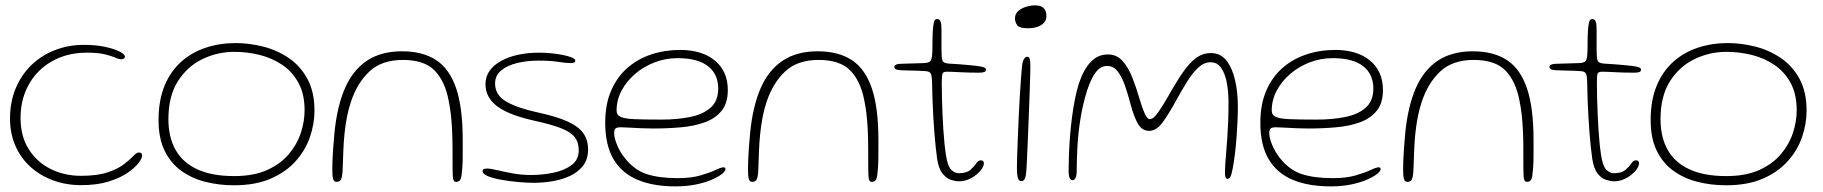

<svg xmlns="http://www.w3.org/2000/svg" viewBox="-20 -652 6648 700"><path d="M276 23Q220.5 23 173.2 5.5Q126 -12 90.8 -44Q55.5 -76 36 -120.8Q16.5 -165.5 16.5 -220Q16.5 -279.5 36.8 -328.8Q57 -378 93.5 -413.8Q130 -449.5 179.5 -469Q229 -488.5 287 -488.5Q329.5 -488.5 363 -481.2Q396.5 -474 416 -464Q435.5 -454 435.5 -445.5Q435.5 -443 433.8 -440.8Q432 -438.5 429 -437.2Q426 -436 422 -436Q413.5 -436 400 -442Q386.5 -448 362.2 -454Q338 -460 297 -460Q243 -460 198.8 -442.5Q154.5 -425 122.2 -393Q90 -361 72.5 -317.5Q55 -274 55 -221.5Q55 -155 84.8 -108Q114.5 -61 164.5 -36Q214.5 -11 275 -11Q335 -11 372.8 -23.8Q410.5 -36.5 432.2 -53.5Q454 -70.5 466 -83.2Q478 -96 486.5 -96Q492 -96 494.2 -94Q496.5 -92 497.2 -89.2Q498 -86.5 498 -84Q498 -75 484.8 -57.5Q471.5 -40 444.5 -21.5Q417.5 -3 375.5 10Q333.5 23 276 23Z M833 23.5Q778.5 23.5 729 11Q679.5 -1.5 641 -29.2Q602.5 -57 580.2 -102.5Q558 -148 558 -214Q558 -286.5 580 -339.5Q602 -392.5 640.8 -427Q679.5 -461.5 730.5 -478.2Q781.5 -495 839 -495Q887.5 -495 938 -482.5Q988.5 -470 1031.2 -441.5Q1074 -413 1100.2 -365.5Q1126.5 -318 1126.5 -248.5Q1126.5 -200 1109.8 -151.8Q1093 -103.5 1057.5 -64Q1022 -24.5 966.5 -0.5Q911 23.5 833 23.5ZM834 -10Q904.5 -10 953.5 -32Q1002.5 -54 1032.8 -89.8Q1063 -125.5 1076.8 -167.5Q1090.5 -209.5 1090.5 -250Q1090.5 -309 1068.2 -349.8Q1046 -390.5 1009 -415.5Q972 -440.5 926.5 -451.8Q881 -463 834 -463Q773 -463 718 -436.5Q663 -410 628.5 -355.8Q594 -301.5 594 -217.5Q594 -151 620.8 -104.5Q647.5 -58 700.8 -34Q754 -10 834 -10Z M1207 11Q1197.5 11 1194.5 0.2Q1191.5 -10.5 1191.5 -34.5Q1191.5 -49 1192.2 -68.2Q1193 -87.5 1194.8 -112.8Q1196.5 -138 1199.5 -169Q1209 -264.5 1237.8 -330.5Q1266.5 -396.5 1318 -430.8Q1369.5 -465 1445.5 -465Q1521 -465 1570 -433Q1619 -401 1643 -330.2Q1667 -259.5 1667 -142.5Q1667 -119.5 1667 -100.5Q1667 -81.5 1666.8 -66.5Q1666.5 -51.5 1665.5 -40Q1663.5 -10 1659.5 0.5Q1655.5 11 1643 11Q1637 11 1634.2 6Q1631.5 1 1630.8 -9.8Q1630 -20.5 1630 -37.5Q1630 -84 1629.8 -119Q1629.5 -154 1628 -181.8Q1626.5 -209.5 1623.8 -234.5Q1621 -259.5 1615.5 -286.5Q1602 -356.5 1564.5 -395Q1527 -433.5 1449 -433.5Q1372 -433.5 1327.2 -391.8Q1282.5 -350 1259.5 -281Q1250 -252.5 1244.5 -223.2Q1239 -194 1236 -164.2Q1233 -134.5 1231.8 -103.5Q1230.5 -72.5 1229.5 -40.5Q1229 -19 1226.5 -7.8Q1224 3.5 1219.5 7.2Q1215 11 1207 11Z M1925.5 14.5Q1903 14.5 1870.8 11.8Q1838.5 9 1807.8 3.5Q1777 -2 1758 -10Q1749.5 -14 1744.5 -18.2Q1739.5 -22.5 1739.5 -27.5Q1739.5 -34 1744 -35.8Q1748.5 -37.5 1756.5 -37.5Q1768 -37.5 1792.2 -31.8Q1816.5 -26 1848.8 -20Q1881 -14 1915.5 -14Q1957 -14 1997.2 -22.2Q2037.5 -30.5 2063.8 -50Q2090 -69.5 2090 -103.5Q2090 -133.5 2074.8 -152.5Q2059.5 -171.5 2023.8 -185.2Q1988 -199 1925.5 -212.5Q1867.5 -225.5 1828.5 -243.5Q1789.5 -261.5 1769.8 -286.8Q1750 -312 1750 -345.5Q1750 -373 1765.2 -394.2Q1780.5 -415.5 1807.5 -430.2Q1834.5 -445 1869.8 -452.5Q1905 -460 1945.5 -460Q1966.5 -460 1989.5 -457.8Q2012.5 -455.5 2032.5 -451.5Q2052.5 -447.5 2065 -442.2Q2077.5 -437 2077.5 -431Q2077.5 -428 2075.8 -426Q2074 -424 2070.2 -423Q2066.5 -422 2060 -422Q2043.5 -422 2015 -426.5Q1986.5 -431 1942.5 -431Q1901.5 -431 1865.5 -422.2Q1829.5 -413.5 1807.2 -395.2Q1785 -377 1785 -347.5Q1785 -304.5 1826.8 -281Q1868.5 -257.5 1943 -241.5Q2010 -227 2049.5 -209Q2089 -191 2106.5 -166.5Q2124 -142 2124 -107.5Q2124 -72 2106.2 -48.5Q2088.5 -25 2059.5 -11.2Q2030.5 2.5 1995.5 8.5Q1960.5 14.5 1925.5 14.5Z M2442.5 27.5Q2361 27.5 2303.8 3.2Q2246.5 -21 2216.5 -72.2Q2186.5 -123.5 2186.5 -204.5Q2186.5 -271.5 2208 -321.2Q2229.5 -371 2267 -404Q2304.5 -437 2354.2 -453.5Q2404 -470 2460 -470Q2498.5 -470 2530.2 -460.5Q2562 -451 2585.2 -432.2Q2608.5 -413.5 2621 -386.2Q2633.5 -359 2633.5 -323.5Q2633.5 -276 2610.8 -248Q2588 -220 2549.2 -206Q2510.5 -192 2462 -187.8Q2413.5 -183.5 2362 -183.5Q2343 -183.5 2318.2 -184.5Q2293.5 -185.5 2272.5 -186.8Q2251.5 -188 2243.5 -188Q2229 -188 2224 -183.5Q2219 -179 2219 -167Q2219 -150.5 2228.8 -125.8Q2238.5 -101 2256.5 -77.5Q2291.5 -32.5 2337 -17.5Q2382.5 -2.5 2451 -2.5Q2500 -2.5 2534 -12.5Q2568 -22.5 2588.5 -32.2Q2609 -42 2618 -42Q2622 -42 2623.5 -40.2Q2625 -38.5 2625 -34.5Q2625 -28.5 2612.5 -18.2Q2600 -8 2576.5 2.5Q2553 13 2519.2 20.2Q2485.5 27.5 2442.5 27.5ZM2391.5 -216Q2449.5 -216 2496.2 -225.5Q2543 -235 2570.8 -259.5Q2598.5 -284 2598.5 -329Q2598.5 -381.5 2561.2 -410.8Q2524 -440 2450 -440Q2407 -440 2367 -424.8Q2327 -409.5 2295.8 -382.8Q2264.5 -356 2246.2 -321.8Q2228 -287.5 2228 -249Q2228 -232.5 2243 -225.8Q2258 -219 2293.8 -217.5Q2329.5 -216 2391.5 -216Z M2722.5 11Q2713 11 2710 0.2Q2707 -10.5 2707 -34.5Q2707 -49 2707.8 -68.2Q2708.5 -87.5 2710.2 -112.8Q2712 -138 2715 -169Q2724.5 -264.5 2753.2 -330.5Q2782 -396.5 2833.5 -430.8Q2885 -465 2961 -465Q3036.5 -465 3085.5 -433Q3134.5 -401 3158.5 -330.2Q3182.5 -259.5 3182.5 -142.5Q3182.5 -119.5 3182.5 -100.5Q3182.5 -81.5 3182.2 -66.5Q3182 -51.5 3181 -40Q3179 -10 3175 0.5Q3171 11 3158.5 11Q3152.5 11 3149.8 6Q3147 1 3146.2 -9.8Q3145.5 -20.5 3145.5 -37.5Q3145.5 -84 3145.2 -119Q3145 -154 3143.5 -181.8Q3142 -209.5 3139.2 -234.5Q3136.5 -259.5 3131 -286.5Q3117.5 -356.5 3080 -395Q3042.5 -433.5 2964.5 -433.5Q2887.5 -433.5 2842.8 -391.8Q2798 -350 2775 -281Q2765.5 -252.5 2760 -223.2Q2754.5 -194 2751.5 -164.2Q2748.5 -134.5 2747.2 -103.5Q2746 -72.5 2745 -40.5Q2744.5 -19 2742 -7.8Q2739.5 3.5 2735 7.2Q2730.5 11 2722.5 11Z M3476 9Q3464.5 9 3447.8 4Q3431 -1 3416.5 -18.8Q3402 -36.5 3396.5 -74Q3394 -91.5 3391.5 -114.8Q3389 -138 3386.8 -165.8Q3384.5 -193.5 3382.8 -224.2Q3381 -255 3379.8 -287.8Q3378.5 -320.5 3378 -354Q3377.5 -376.5 3373.2 -384Q3369 -391.5 3356 -392.5Q3347 -393.5 3329.2 -394Q3311.5 -394.5 3293 -395Q3274.5 -395.5 3262.5 -396Q3250 -397 3245.2 -400Q3240.5 -403 3240.5 -409Q3240.5 -412 3243.2 -414.2Q3246 -416.5 3252 -418Q3258 -419.5 3267.5 -419.5Q3298.5 -420.5 3316 -421Q3333.5 -421.5 3349.5 -422Q3367 -423 3372.2 -429.5Q3377.5 -436 3378.5 -454Q3379.5 -464.5 3379.5 -480.8Q3379.5 -497 3379.8 -513.8Q3380 -530.5 3381 -542Q3382.5 -561 3385.2 -571.8Q3388 -582.5 3396 -582.5Q3403.5 -582.5 3407 -577.5Q3410.5 -572.5 3411.5 -562.8Q3412.5 -553 3412.5 -538.5Q3412.5 -519.5 3412.5 -504.8Q3412.5 -490 3412.5 -478.8Q3412.5 -467.5 3412.8 -459Q3413 -450.5 3413.5 -444Q3414.5 -430 3420.2 -425.5Q3426 -421 3441.5 -420Q3455.5 -419.5 3476 -417.8Q3496.5 -416 3515.2 -414.5Q3534 -413 3543 -411.5Q3559 -409.5 3566.8 -406.5Q3574.5 -403.5 3574.5 -398Q3574.5 -392 3568.5 -389.5Q3562.5 -387 3549 -387Q3510 -387 3479 -388.8Q3448 -390.5 3432.5 -390.5Q3420 -390.5 3416.8 -384.8Q3413.5 -379 3413.5 -351Q3413.5 -323.5 3414.2 -294.5Q3415 -265.5 3416.2 -236.5Q3417.5 -207.5 3419.2 -180Q3421 -152.5 3423.5 -128.2Q3426 -104 3429 -85Q3435.5 -44.5 3448.5 -32.5Q3461.5 -20.5 3475.5 -20.5Q3503.5 -20.5 3517.2 -32.2Q3531 -44 3538.8 -55.8Q3546.5 -67.5 3556 -67.5Q3561.5 -67.5 3564.2 -64.8Q3567 -62 3567 -56.5Q3567 -47.5 3559.5 -36.2Q3552 -25 3539.2 -14.8Q3526.5 -4.5 3510.2 2.2Q3494 9 3476 9Z M3703 8.5Q3699 8.5 3695.2 4.8Q3691.5 1 3689.5 -9.5Q3687.5 -20 3687.5 -39.5Q3687.5 -57.5 3688.5 -87.5Q3689.5 -117.5 3691 -154.2Q3692.5 -191 3694.2 -229.8Q3696 -268.5 3698.2 -304.2Q3700.5 -340 3702.5 -367.8Q3704.5 -395.5 3706 -410Q3708.5 -429.5 3713.5 -437.2Q3718.5 -445 3725 -445Q3732 -445 3734.2 -437.8Q3736.5 -430.5 3736.5 -412Q3736.5 -400 3735.8 -370.5Q3735 -341 3733.5 -301.8Q3732 -262.5 3730.5 -220.2Q3729 -178 3727.2 -139Q3725.5 -100 3724.2 -71.2Q3723 -42.5 3722 -31Q3720 -6 3715.5 1.2Q3711 8.5 3703 8.5ZM3728.5 -549Q3696.5 -549 3688.5 -560.2Q3680.5 -571.5 3680.5 -585Q3680.5 -601.5 3692.5 -612Q3704.5 -622.5 3721.8 -627.5Q3739 -632.5 3754.5 -632.5Q3766.5 -632.5 3775.8 -628.5Q3785 -624.5 3790 -615.8Q3795 -607 3795 -593Q3795 -578.5 3786 -568.8Q3777 -559 3761.8 -554Q3746.5 -549 3728.5 -549Z M3890 5Q3887 5 3883.8 2.5Q3880.5 0 3878.2 -7.5Q3876 -15 3876 -30Q3876 -57 3877.2 -89.2Q3878.5 -121.5 3881.2 -156.2Q3884 -191 3888.5 -225.5Q3893 -260 3899.2 -291.5Q3905.5 -323 3914 -349Q3929.5 -396.5 3955.5 -425Q3981.5 -453.5 4019.5 -453.5Q4051 -453.5 4072 -430.5Q4093 -407.5 4108 -369.8Q4123 -332 4135.5 -288.5Q4143.5 -261 4153 -239.2Q4162.5 -217.5 4172 -217.5Q4185 -217.5 4203 -243.2Q4221 -269 4239 -301Q4268.5 -353.5 4292.8 -388.5Q4317 -423.5 4341.2 -441Q4365.5 -458.5 4395 -458.5Q4430 -458.5 4451.5 -431Q4473 -403.5 4483 -359.2Q4493 -315 4493 -265Q4493 -239.5 4491.8 -210.2Q4490.5 -181 4488.2 -150.8Q4486 -120.5 4482.5 -92Q4479 -63.5 4474.5 -39Q4470 -14.5 4465.5 -7.2Q4461 0 4455 0Q4450.5 0 4448.2 -5.8Q4446 -11.5 4446 -22.5Q4446 -36 4447.2 -54.8Q4448.5 -73.5 4450.5 -97Q4452.5 -120.5 4454.5 -148.8Q4456.5 -177 4457.8 -210Q4459 -243 4459 -280.5Q4459 -314.5 4453.2 -347.8Q4447.5 -381 4433.2 -403Q4419 -425 4393.5 -425Q4370 -425 4349.2 -406Q4328.5 -387 4308.8 -355.5Q4289 -324 4268.5 -286.5Q4240 -234.5 4218 -204.8Q4196 -175 4169.5 -175Q4144.5 -175 4129.8 -199Q4115 -223 4102 -271.5Q4092.5 -308 4081.5 -339.8Q4070.5 -371.5 4055 -391.5Q4039.5 -411.5 4016 -411.5Q3993 -411.5 3975.5 -389.2Q3958 -367 3943.5 -322.5Q3927 -270 3918.8 -216.8Q3910.5 -163.5 3908 -115.5Q3905.5 -67.5 3905.5 -29.5Q3905.5 -12.5 3901.5 -3.8Q3897.5 5 3890 5Z M4831 27.5Q4749.5 27.5 4692.2 3.2Q4635 -21 4605 -72.2Q4575 -123.5 4575 -204.5Q4575 -271.5 4596.5 -321.2Q4618 -371 4655.5 -404Q4693 -437 4742.8 -453.5Q4792.5 -470 4848.5 -470Q4887 -470 4918.8 -460.5Q4950.5 -451 4973.8 -432.2Q4997 -413.5 5009.5 -386.2Q5022 -359 5022 -323.5Q5022 -276 4999.2 -248Q4976.5 -220 4937.8 -206Q4899 -192 4850.5 -187.8Q4802 -183.5 4750.5 -183.5Q4731.5 -183.5 4706.8 -184.5Q4682 -185.5 4661 -186.8Q4640 -188 4632 -188Q4617.5 -188 4612.5 -183.5Q4607.5 -179 4607.5 -167Q4607.5 -150.5 4617.2 -125.8Q4627 -101 4645 -77.5Q4680 -32.5 4725.5 -17.5Q4771 -2.5 4839.5 -2.5Q4888.5 -2.5 4922.5 -12.5Q4956.5 -22.5 4977 -32.2Q4997.5 -42 5006.5 -42Q5010.5 -42 5012 -40.2Q5013.5 -38.5 5013.5 -34.5Q5013.5 -28.5 5001 -18.2Q4988.5 -8 4965 2.5Q4941.5 13 4907.8 20.2Q4874 27.5 4831 27.5ZM4780 -216Q4838 -216 4884.8 -225.5Q4931.5 -235 4959.2 -259.5Q4987 -284 4987 -329Q4987 -381.5 4949.8 -410.8Q4912.5 -440 4838.5 -440Q4795.5 -440 4755.5 -424.8Q4715.5 -409.5 4684.2 -382.8Q4653 -356 4634.8 -321.8Q4616.5 -287.5 4616.5 -249Q4616.5 -232.5 4631.5 -225.8Q4646.5 -219 4682.2 -217.5Q4718 -216 4780 -216Z M5111 11Q5101.5 11 5098.5 0.2Q5095.5 -10.5 5095.5 -34.5Q5095.5 -49 5096.2 -68.2Q5097 -87.5 5098.8 -112.8Q5100.5 -138 5103.5 -169Q5113 -264.5 5141.8 -330.5Q5170.5 -396.5 5222 -430.8Q5273.5 -465 5349.5 -465Q5425 -465 5474 -433Q5523 -401 5547 -330.2Q5571 -259.5 5571 -142.5Q5571 -119.5 5571 -100.5Q5571 -81.5 5570.8 -66.5Q5570.5 -51.5 5569.5 -40Q5567.5 -10 5563.5 0.5Q5559.5 11 5547 11Q5541 11 5538.2 6Q5535.5 1 5534.8 -9.8Q5534 -20.5 5534 -37.5Q5534 -84 5533.8 -119Q5533.5 -154 5532 -181.8Q5530.5 -209.5 5527.8 -234.5Q5525 -259.5 5519.5 -286.5Q5506 -356.5 5468.5 -395Q5431 -433.5 5353 -433.5Q5276 -433.5 5231.2 -391.8Q5186.5 -350 5163.5 -281Q5154 -252.5 5148.5 -223.2Q5143 -194 5140 -164.2Q5137 -134.5 5135.8 -103.5Q5134.5 -72.5 5133.5 -40.5Q5133 -19 5130.5 -7.8Q5128 3.5 5123.5 7.2Q5119 11 5111 11Z M5864.5 9Q5853 9 5836.2 4Q5819.5 -1 5805 -18.8Q5790.5 -36.5 5785 -74Q5782.5 -91.5 5780 -114.8Q5777.5 -138 5775.2 -165.8Q5773 -193.5 5771.2 -224.2Q5769.5 -255 5768.2 -287.8Q5767 -320.5 5766.5 -354Q5766 -376.5 5761.8 -384Q5757.5 -391.5 5744.5 -392.5Q5735.5 -393.5 5717.8 -394Q5700 -394.5 5681.5 -395Q5663 -395.5 5651 -396Q5638.5 -397 5633.8 -400Q5629 -403 5629 -409Q5629 -412 5631.8 -414.2Q5634.5 -416.5 5640.5 -418Q5646.5 -419.5 5656 -419.5Q5687 -420.5 5704.5 -421Q5722 -421.5 5738 -422Q5755.5 -423 5760.8 -429.5Q5766 -436 5767 -454Q5768 -464.5 5768 -480.8Q5768 -497 5768.2 -513.8Q5768.5 -530.5 5769.5 -542Q5771 -561 5773.8 -571.8Q5776.5 -582.5 5784.5 -582.5Q5792 -582.5 5795.5 -577.5Q5799 -572.5 5800 -562.8Q5801 -553 5801 -538.5Q5801 -519.5 5801 -504.8Q5801 -490 5801 -478.8Q5801 -467.5 5801.2 -459Q5801.5 -450.5 5802 -444Q5803 -430 5808.8 -425.5Q5814.5 -421 5830 -420Q5844 -419.5 5864.5 -417.8Q5885 -416 5903.8 -414.5Q5922.5 -413 5931.5 -411.5Q5947.5 -409.5 5955.2 -406.5Q5963 -403.5 5963 -398Q5963 -392 5957 -389.5Q5951 -387 5937.5 -387Q5898.5 -387 5867.5 -388.8Q5836.5 -390.5 5821 -390.5Q5808.5 -390.5 5805.2 -384.8Q5802 -379 5802 -351Q5802 -323.5 5802.8 -294.5Q5803.5 -265.5 5804.8 -236.5Q5806 -207.5 5807.8 -180Q5809.5 -152.5 5812 -128.2Q5814.5 -104 5817.5 -85Q5824 -44.5 5837 -32.5Q5850 -20.5 5864 -20.5Q5892 -20.5 5905.8 -32.2Q5919.5 -44 5927.2 -55.8Q5935 -67.5 5944.5 -67.5Q5950 -67.5 5952.8 -64.8Q5955.5 -62 5955.5 -56.5Q5955.5 -47.5 5948 -36.2Q5940.5 -25 5927.8 -14.8Q5915 -4.5 5898.8 2.2Q5882.5 9 5864.5 9Z M6273 23.5Q6218.5 23.5 6169 11Q6119.5 -1.5 6081 -29.2Q6042.5 -57 6020.2 -102.5Q5998 -148 5998 -214Q5998 -286.5 6020 -339.5Q6042 -392.5 6080.8 -427Q6119.5 -461.5 6170.5 -478.2Q6221.5 -495 6279 -495Q6327.5 -495 6378 -482.5Q6428.5 -470 6471.2 -441.5Q6514 -413 6540.2 -365.5Q6566.5 -318 6566.5 -248.5Q6566.5 -200 6549.8 -151.8Q6533 -103.5 6497.5 -64Q6462 -24.5 6406.5 -0.5Q6351 23.5 6273 23.5ZM6274 -10Q6344.5 -10 6393.5 -32Q6442.5 -54 6472.8 -89.8Q6503 -125.5 6516.8 -167.5Q6530.5 -209.5 6530.5 -250Q6530.5 -309 6508.2 -349.8Q6486 -390.5 6449 -415.5Q6412 -440.5 6366.5 -451.8Q6321 -463 6274 -463Q6213 -463 6158 -436.5Q6103 -410 6068.5 -355.8Q6034 -301.5 6034 -217.5Q6034 -151 6060.8 -104.5Q6087.5 -58 6140.8 -34Q6194 -10 6274 -10Z"/></svg>

Font: Gluten Thin
Style: Regular
Weight: 100
Designer: Tyler Finck
Foundry: Etcetera Type Company
Version: Version 1.300